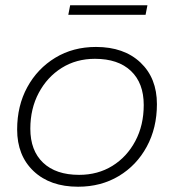

<svg xmlns="http://www.w3.org/2000/svg" viewBox="-20 -704 660 728"><path d="M276 4Q170 4 107.5 -55Q45 -114 45 -213Q45 -303 83.5 -373.5Q122 -444 189.5 -485Q257 -526 344 -526Q450 -526 512.5 -467Q575 -408 575 -309Q575 -219 536.5 -148Q498 -77 430.5 -36.5Q363 4 276 4ZM280 -41Q351 -41 406 -75Q461 -109 493 -169Q525 -229 525 -306Q525 -389 476.5 -435Q428 -481 340 -481Q269 -481 214 -446.5Q159 -412 127 -352Q95 -292 95 -216Q95 -133 143.5 -87Q192 -41 280 -41ZM239 -648 246 -684H539L532 -648Z"/></svg>

Font: Montserrat Light
Style: Italic
Weight: 300
Italic angle: -11.3°
Designer: Julieta Ulanovsky
Foundry: Julieta Ulanovsky
Version: Version 9.000; ttfautohint (v1.8.4.7-5d5b)